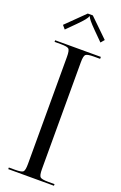

<svg xmlns="http://www.w3.org/2000/svg" viewBox="-169 -935 621 983"><g transform="rotate(20 141.5 -444.0)"><path d="M155.3 -887.7 255.9 -790 239.3 -770.5 191.4 -818.4Q143.6 -866.2 143.6 -877H139.6Q139.6 -865.2 92.8 -818.4L44.9 -770.5L28.3 -790L127.9 -887.7ZM17.6 0V-8.8H51.8Q86.9 -8.8 95.2 -16.6Q103.5 -24.4 103.5 -59.6V-642.6Q103.5 -677.7 95.2 -685.5Q86.9 -693.4 51.8 -693.4H17.6V-702.1H266.6V-691.4H232.4Q197.3 -691.4 188.5 -683.6Q179.7 -675.8 179.7 -640.6V-59.6Q179.7 -24.4 188.5 -16.6Q197.3 -8.8 232.4 -8.8H266.6V0Z"/></g></svg>

Font: FoglihtenNo07
Style: Regular
Weight: 500
Designer: gluk (gluksza@wp.pl)
Foundry: gluk (gluksza@wp.pl)
Version: Version 0.871